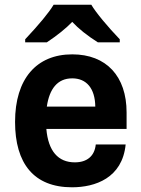

<svg xmlns="http://www.w3.org/2000/svg" viewBox="-20 -786 599 816"><path d="M287 -693C314 -664 350 -635 396 -606H489V-619C440 -670 387 -733 368 -766H208C187 -731 146 -682 87 -619V-606H179C224 -636 260 -665 287 -693ZM518 -308C518 -462 432 -555 287 -555C135 -555 44 -451 44 -268C44 -91 124 10 286 10C384 10 500 -29 514 -172H387C382 -122 349 -96 298 -96C227 -96 185 -144 177 -238H518ZM179 -333C190 -408 224 -453 287 -453C347 -453 384 -411 385 -333Z"/></svg>

Font: Kathrein 75 Bold
Style: Regular
Weight: 700
Designer: Lazydogs Typefoundry, based on Open Sans by Ascender Corporation
Foundry: Lazydogs Typefoundry
Version: Version 1.003;PS 001.003;hotconv 1.0.88;makeotf.lib2.5.64775